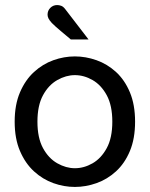

<svg xmlns="http://www.w3.org/2000/svg" viewBox="-20 -727 592 759"><path d="M276 12Q233 12 191 -3Q149 -18 114.5 -49.5Q80 -81 59 -130Q38 -179 38 -246Q38 -313 59 -362Q80 -411 114.5 -442.5Q149 -474 191 -489Q233 -504 276 -504Q319 -504 361.5 -489Q404 -474 438.5 -442.5Q473 -411 493.5 -362Q514 -313 514 -246Q514 -179 493.5 -130Q473 -81 438.5 -49.5Q404 -18 361.5 -3Q319 12 276 12ZM276 -62Q312 -62 346 -81.5Q380 -101 402 -141.5Q424 -182 424 -246Q424 -310 402 -350.5Q380 -391 346 -410.5Q312 -430 276 -430Q241 -430 206.5 -410.5Q172 -391 150 -350.5Q128 -310 128 -246Q128 -182 150 -141.5Q172 -101 206.5 -81.5Q241 -62 276 -62ZM260 -571Q241 -587 220 -604.5Q199 -622 185 -636Q175 -647 171.5 -654.5Q168 -662 168 -669Q168 -685 179 -696Q190 -707 206 -707Q214 -707 222 -704Q230 -701 237 -692L330 -571Z"/></svg>

Font: Atkinson Hyperlegible
Style: Regular
Weight: 400
Designer: Elliott Scott, Megan Eiswerth, Linus Boman, Theodore Petrosky
Foundry: Braille Institute
Version: Version 1.006; ttfautohint (v1.8.3)